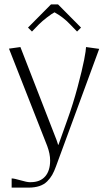

<svg xmlns="http://www.w3.org/2000/svg" viewBox="-20 -690 494 877"><path d="M245.1 -669.9 350.1 -564 332 -545.9 299.8 -579.1Q269.5 -611.3 229 -633.8Q217.3 -627.9 194.8 -610.6Q172.4 -593.3 158.2 -579.1L126 -545.9L107.9 -564L212.9 -669.9ZM21 -467.8 73.2 -475.1 230 -71.8Q234.9 -60.1 238 -51.3Q241.2 -42.5 243.2 -35.9Q245.1 -29.3 245.1 -28.8H247.1L287.1 -141.1Q313.5 -213.9 334.5 -292.5Q355.5 -371.1 364.3 -416.5Q373 -461.9 373 -475.1L433.1 -466.8L235.8 69.8Q227.5 92.8 218.5 108.6Q209.5 124.5 195.3 138.7Q181.2 152.8 159.9 159.9Q138.7 167 109.9 167H33.2V125Q44.4 125 73.7 133.5Q103 142.1 115.2 142.1H120.1Q163.1 142.1 186 116.2Q209 90.3 209 43Q209 12.7 195.8 -22.9Z"/></svg>

Font: Resagokr
Style: Light
Weight: 300
Designer: gluk
Foundry: gluk
Version: Version 0.95